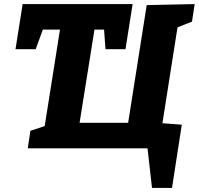

<svg xmlns="http://www.w3.org/2000/svg" viewBox="-20 -727 974 941"><path d="M725 194 703 0H116L129 -86L199 -109L274 -582H190L155 -486H56L91 -707H630L595 -486H497L490 -582H443L370 -125H608L699 -702L934 -707L921 -621L850 -593L776 -123L871 -116L823 194Z"/></svg>

Font: Bitter ExtraBold
Style: Italic
Weight: 800
Italic angle: -9°
Designer: Sol Matas, and Bitter project Authors
Foundry: Sol Matas
Version: Version 2.001